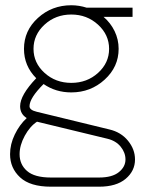

<svg xmlns="http://www.w3.org/2000/svg" viewBox="-20 -493 540 727"><path d="M120.1 -32.2Q93.3 -14.6 73.7 21.2Q54.2 57.1 54.2 90.8Q54.2 129.9 82.5 154.5Q110.8 179.2 172.9 179.2H355Q404.8 179.2 429.9 158.9Q455.1 138.7 455.1 110.8Q455.1 85 437 62.5Q418.9 40 386.2 32.2ZM91.8 -90.8Q91.8 -76.2 119.1 -69.8L394 -2.9Q438 7.3 464.6 39.8Q491.2 72.3 491.2 110.8Q491.2 154.3 455.8 184.1Q420.4 213.9 355 213.9H172.9Q94.2 213.9 56.2 178.7Q18.1 143.6 18.1 90.8Q18.1 53.2 35.9 16.4Q53.7 -20.5 81.1 -45.9Q56.2 -61.5 56.2 -90.8Q56.2 -132.8 117.2 -196.8Q70.8 -243.2 70.8 -308.1Q70.8 -377 123.5 -425Q176.3 -473.1 250 -473.1Q279.3 -473.1 308.1 -463.9H481.9V-429.2H372.1Q398.9 -406.2 414.1 -374.8Q429.2 -343.3 429.2 -308.1Q429.2 -239.7 376.2 -191.4Q323.2 -143.1 250 -143.1Q190.9 -143.1 145 -174.8Q91.8 -121.6 91.8 -90.8ZM250 -438Q190.4 -438 148.7 -399.7Q106.9 -361.3 106.9 -308.1Q106.9 -254.9 148.7 -217Q190.4 -179.2 250 -179.2Q309.6 -179.2 351.3 -217Q393.1 -254.9 393.1 -308.1Q393.1 -361.3 351.1 -399.7Q309.1 -438 250 -438Z"/></svg>

Font: Rawengulk
Style: Regular
Weight: 400
Version: Version 0.92